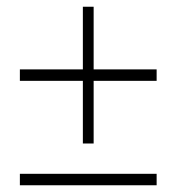

<svg xmlns="http://www.w3.org/2000/svg" viewBox="-20 -597 524 570"><path d="M258 -391H445V-357H258V-171H226V-357H39V-391H226V-577H258ZM39 -47V-81H445V-47Z"/></svg>

Font: TypoPRO Montserrat Alternates
Style: Regular
Weight: 275
Designer: Julieta Ulanovsky
Foundry: Julieta Ulanovsky
Version: Version 6.001